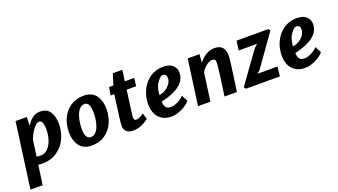

<svg xmlns="http://www.w3.org/2000/svg" viewBox="-73 -1329 3887 2209"><g transform="rotate(-20 1871.0 -225.0)"><path d="M5 243 113.5 -557H251L248 -449.5Q275 -497.5 316.5 -530.8Q358 -564 412 -564Q495.5 -564 533.8 -507.2Q572 -450.5 572 -356Q572 -265 534.5 -182.5Q497 -98.5 420.5 -45.2Q344 8 237 8Q214.5 8 187.5 3.5L154.5 243ZM250 -85.5Q303 -85.5 340.5 -124.5Q377 -163 395.8 -223Q414.5 -283 414.5 -345.5Q414.5 -393 404.2 -425.5Q394 -458 363.5 -458Q343.5 -458 323 -440.2Q302.5 -422.5 283.8 -395.2Q265 -368 250.5 -339Q236 -310 228.5 -287.5L201 -90Q223 -85.5 250 -85.5Z M845 8Q744.5 8 695.2 -57.5Q646 -123 646 -227.5Q646 -317.5 682 -395Q717.5 -472 785.8 -518Q854 -564 947 -564Q1047.5 -564 1096 -499.5Q1144.5 -435 1144.5 -329.5Q1144.5 -240 1109.5 -162Q1074 -85 1006.2 -38.5Q938.5 8 845 8ZM866 -87.5Q900 -87.5 924 -110.8Q948 -134 963 -171.8Q978 -209.5 984.8 -253.8Q991.5 -298 991.5 -340Q991.5 -396 977.2 -433Q963 -470 924 -470Q890.5 -470 866.2 -445.2Q842 -420.5 826.8 -381.5Q811.5 -342.5 804.5 -298Q797.5 -253.5 797.5 -214Q797.5 -87.5 866 -87.5Z M1348.5 9.5Q1299 9.5 1270 -16Q1241 -41.5 1241 -90.5Q1241 -98.5 1243.5 -126Q1246 -153.5 1249.5 -179.5L1286.5 -459.5H1241L1259.5 -557H1311L1353.5 -691.5H1469.5L1451 -557H1565.5L1554.5 -459.5H1438.5Q1425 -358 1416.5 -296.8Q1408 -235.5 1403.8 -203Q1399.5 -170.5 1398 -156.5Q1396.5 -142.5 1396.5 -135Q1396.5 -117.5 1403 -107.2Q1409.5 -97 1428.5 -97Q1439 -97 1456.2 -103.5Q1473.5 -110 1490.8 -119.8Q1508 -129.5 1519 -139.5L1541.5 -65.5Q1509 -37 1457 -13.8Q1405 9.5 1348.5 9.5Z M1818.5 8Q1747.5 8 1702.5 -23Q1655.5 -53.5 1634 -103.8Q1612.5 -154 1612.5 -214.5Q1613 -312.5 1654 -393.5Q1694 -474 1764 -519Q1834 -564 1920.5 -564Q1999 -564 2038 -527.5Q2077 -491 2077 -437.5Q2077 -369.5 2034.8 -321Q1992.5 -272.5 1922.8 -241.2Q1853 -210 1771.5 -193V-178.5Q1774 -140 1792.2 -118.8Q1810.5 -97.5 1852 -97.5Q1879 -97.5 1909 -108.8Q1939 -120 1966.2 -138.2Q1993.5 -156.5 2011 -177L2051 -101.5Q2029.5 -72.5 1990.5 -47.5Q1951.5 -22.5 1905.8 -7.2Q1860 8 1818.5 8ZM1771 -274.5Q1807 -276 1844 -297.2Q1881 -318.5 1905.8 -352Q1930.5 -385.5 1930.5 -423.5Q1930.5 -475.5 1886.5 -475.5Q1867 -475.5 1851.8 -461.5Q1836.5 -447.5 1820 -425.5Q1794.5 -391.5 1783.8 -349.2Q1773 -307 1771 -274.5Z M2145 0 2221 -557H2365.5L2357.5 -453.5Q2394.5 -504.5 2444 -534.2Q2493.5 -564 2549 -564Q2611.5 -564 2643.8 -530.2Q2676 -496.5 2676 -418.5Q2676 -407.5 2673 -380.8Q2670 -354 2665.5 -319.5Q2661 -285 2656 -250Q2654.5 -236.5 2650 -204.5Q2645.5 -172.5 2640 -133.2Q2634.5 -94 2629.2 -58Q2624 -22 2620.5 0H2469Q2477.5 -56.5 2486 -119.2Q2494.5 -182 2504 -249.5Q2511 -304 2515 -339.8Q2519 -375.5 2519.5 -395Q2520 -423.5 2509.5 -434.5Q2499 -445.5 2476 -445.5Q2455.5 -445.5 2430.8 -431.2Q2406 -417 2382.8 -393.8Q2359.5 -370.5 2344 -343.5L2296 0Z M2734 0 2713.5 -24 2988 -405 3028.5 -442H2803.5L2819.5 -557H3206.5L3225.5 -534L2952 -148.5L2916.5 -116.5H3159.5L3147.5 0Z M3454 8Q3383 8 3338 -23Q3291 -53.5 3269.5 -103.8Q3248 -154 3248 -214.5Q3248.5 -312.5 3289.5 -393.5Q3329.5 -474 3399.5 -519Q3469.5 -564 3556 -564Q3634.5 -564 3673.5 -527.5Q3712.5 -491 3712.5 -437.5Q3712.5 -369.5 3670.2 -321Q3628 -272.5 3558.2 -241.2Q3488.5 -210 3407 -193V-178.5Q3409.5 -140 3427.8 -118.8Q3446 -97.5 3487.5 -97.5Q3514.5 -97.5 3544.5 -108.8Q3574.5 -120 3601.8 -138.2Q3629 -156.5 3646.5 -177L3686.5 -101.5Q3665 -72.5 3626 -47.5Q3587 -22.5 3541.2 -7.2Q3495.5 8 3454 8ZM3406.5 -274.5Q3442.5 -276 3479.5 -297.2Q3516.5 -318.5 3541.2 -352Q3566 -385.5 3566 -423.5Q3566 -475.5 3522 -475.5Q3502.5 -475.5 3487.2 -461.5Q3472 -447.5 3455.5 -425.5Q3430 -391.5 3419.2 -349.2Q3408.5 -307 3406.5 -274.5Z"/></g></svg>

Font: Merriweather Sans Italic
Style: Bold
Weight: 700
Italic angle: -7.5°
Designer: Eben Sorkin
Foundry: Eben Sorkin
Version: Version 1.008; ttfautohint (v1.7.19-72a1) -l 8 -r 50 -G 200 